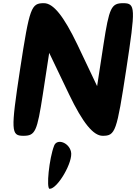

<svg xmlns="http://www.w3.org/2000/svg" viewBox="-20 -903 855 1206"><path d="M320 12C289 91 269 283 292 283C342 283 441 112 426 50C413 -8 338 -35 320 12ZM106 -467C47 -79 49 -50 127 -50C202 -50 213 -77 249 -310L289 -571L414 -310C500 -131 566 -50 625 -50C705 -50 713 -75 773 -467C832 -855 832 -883 754 -883C679 -883 666 -856 630 -623L590 -362L466 -623C380 -802 315 -883 256 -883C176 -883 166 -859 106 -467Z"/></svg>

Font: Hussar Skorodowane
Style: Ky
Weight: 700
Foundry: Cannot Into Space Fonts
Version: Version 0.892